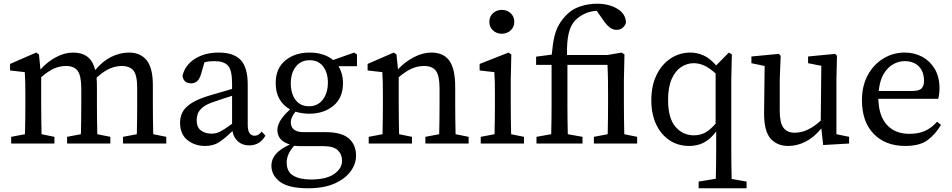

<svg xmlns="http://www.w3.org/2000/svg" viewBox="-20 -770 5109 1030"><path d="M40 0V-36L114 -50Q115 -88 115.5 -132Q116 -176 116 -210V-258Q116 -299 115.5 -326Q115 -353 113 -383L34 -392V-427L174 -488L189 -478L197 -397Q232 -437 279 -462.5Q326 -488 372 -488Q419 -488 448.5 -466Q478 -444 491 -394Q529 -441 576 -464.5Q623 -488 672 -488Q733 -488 766.5 -447Q800 -406 800 -313V-210Q800 -176 800.5 -132Q801 -88 802 -50L872 -36V0H640V-36L714 -50Q715 -87 715.5 -131.5Q716 -176 716 -210V-297Q716 -367 696 -391.5Q676 -416 632 -416Q601 -416 568.5 -402Q536 -388 498 -353Q499 -342 499.5 -329.5Q500 -317 500 -303V-210Q500 -176 500.5 -132Q501 -88 502 -50L572 -36V0H340V-36L414 -50Q415 -87 415.5 -131.5Q416 -176 416 -210V-295Q416 -363 397 -389.5Q378 -416 334 -416Q300 -416 269 -402Q238 -388 201 -356V-210Q201 -177 201.5 -132.5Q202 -88 203 -50L272 -36V0Z M1317 10Q1281 10 1257 -11Q1233 -32 1227 -67Q1186 -27 1155 -7Q1124 13 1080 13Q1025 13 985.5 -18.5Q946 -50 946 -112Q946 -141 958.5 -167Q971 -193 1007 -216.5Q1043 -240 1112 -260Q1141 -268 1169 -276.5Q1197 -285 1225 -293V-321Q1225 -394 1203 -418Q1181 -442 1131 -442Q1120 -442 1106.5 -441Q1093 -440 1077 -436L1058 -371Q1044 -323 1006 -323Q964 -323 959 -364Q973 -421 1025.5 -454.5Q1078 -488 1154 -488Q1233 -488 1271 -448.5Q1309 -409 1309 -314V-101Q1309 -69 1319 -55.5Q1329 -42 1345 -42Q1358 -42 1367 -48Q1376 -54 1384 -64L1404 -42Q1386 -13 1364.5 -1.5Q1343 10 1317 10ZM1035 -126Q1035 -87 1058 -70Q1081 -53 1115 -53Q1130 -53 1143.5 -57Q1157 -61 1176 -72.5Q1195 -84 1225 -106V-256Q1202 -249 1179.5 -241.5Q1157 -234 1134 -226Q1089 -212 1068 -194.5Q1047 -177 1041 -159.5Q1035 -142 1035 -126Z M1518 102Q1518 151 1553 172Q1588 193 1647 193Q1730 193 1772.5 163.5Q1815 134 1815 92Q1815 58 1792 36Q1769 14 1715 14H1598Q1588 14 1578 13.5Q1568 13 1558 12Q1518 56 1518 102ZM1639 -160Q1600 -160 1565 -171Q1540 -139 1540 -115Q1540 -61 1610 -61H1729Q1812 -61 1851 -27.5Q1890 6 1890 66Q1890 109 1861 149Q1832 189 1775 214.5Q1718 240 1632 240Q1529 240 1482.5 205.5Q1436 171 1436 118Q1436 86 1458 58.5Q1480 31 1535 5Q1468 -15 1468 -73Q1468 -96 1483.5 -122.5Q1499 -149 1536 -183Q1500 -203 1479.5 -238Q1459 -273 1459 -324Q1459 -403 1510.5 -445.5Q1562 -488 1640 -488Q1718 -488 1767 -448L1880 -488L1895 -478V-415H1796Q1807 -397 1813.5 -374Q1820 -351 1820 -324Q1820 -245 1768.5 -202.5Q1717 -160 1639 -160ZM1637 -200Q1685 -200 1712 -236Q1739 -272 1739 -327Q1739 -380 1713.5 -413.5Q1688 -447 1641 -447Q1594 -447 1567 -412.5Q1540 -378 1540 -323Q1540 -268 1565.5 -234Q1591 -200 1637 -200Z M1958 0V-36L2032 -50Q2033 -88 2033.5 -132Q2034 -176 2034 -210V-258Q2034 -299 2033.5 -326Q2033 -353 2031 -383L1952 -392V-427L2092 -488L2107 -478L2115 -398Q2152 -438 2200 -463Q2248 -488 2294 -488Q2359 -488 2390.5 -444.5Q2422 -401 2422 -303V-210Q2422 -176 2422.5 -132Q2423 -88 2424 -50L2494 -36V0H2262V-36L2336 -50Q2337 -87 2337.5 -131.5Q2338 -176 2338 -210V-295Q2338 -364 2318.5 -390Q2299 -416 2255 -416Q2221 -416 2189 -402Q2157 -388 2119 -356V-210Q2119 -177 2119.5 -132.5Q2120 -88 2121 -50L2190 -36V0Z M2559 0V-36L2633 -50Q2634 -88 2634.5 -132Q2635 -176 2635 -210V-257Q2635 -298 2634.5 -325.5Q2634 -353 2632 -383L2553 -392V-427L2708 -488L2723 -478L2720 -342V-210Q2720 -177 2720.5 -132.5Q2721 -88 2722 -50L2791 -36V0ZM2672 -589Q2644 -589 2624.5 -607Q2605 -625 2605 -653Q2605 -681 2624.5 -699Q2644 -717 2672 -717Q2700 -717 2719.5 -699Q2739 -681 2739 -653Q2739 -625 2719.5 -607Q2700 -589 2672 -589Z M2858 0V-36L2937 -50Q2938 -90 2938.5 -130Q2939 -170 2939 -210V-422H2856V-466L2940 -477Q2945 -535 2954 -573Q2963 -611 2979.5 -639Q2996 -667 3021 -692Q3049 -721 3092.5 -735.5Q3136 -750 3182 -750Q3248 -750 3292.5 -722.5Q3337 -695 3338 -649Q3334 -633 3321 -621.5Q3308 -610 3288 -610Q3269 -610 3253.5 -621Q3238 -632 3224 -651L3181 -712Q3146 -710 3117 -696.5Q3088 -683 3067 -662Q3042 -637 3031 -591.5Q3020 -546 3022 -475H3239L3315 -488L3330 -478L3327 -342V-210Q3327 -177 3327.5 -132.5Q3328 -88 3329 -50L3398 -36V0H3166V-36L3240 -50Q3241 -88 3241.5 -132Q3242 -176 3242 -210V-261Q3242 -314 3241.5 -349Q3241 -384 3239 -422H3024V-210Q3024 -170 3024.5 -130Q3025 -90 3026 -50L3105 -36V0Z M3564 -234Q3564 -136 3603.5 -90Q3643 -44 3703 -44Q3736 -44 3763 -58.5Q3790 -73 3819 -107V-376Q3783 -408 3755.5 -419.5Q3728 -431 3702 -431Q3665 -431 3633.5 -410Q3602 -389 3583 -345.5Q3564 -302 3564 -234ZM3678 13Q3617 13 3571 -18Q3525 -49 3499.5 -104Q3474 -159 3474 -232Q3474 -309 3501.5 -366.5Q3529 -424 3577 -456Q3625 -488 3684 -488Q3719 -488 3753.5 -473Q3788 -458 3822 -419L3890 -488L3906 -478L3903 -343V27Q3903 67 3903.5 108Q3904 149 3905 190L3985 204V240H3728V204L3820 189Q3821 148 3821.5 107.5Q3822 67 3822 27V-65Q3793 -25 3757.5 -6Q3722 13 3678 13Z M4209 13Q4148 13 4113 -27.5Q4078 -68 4079 -167L4082 -416L4011 -431V-467L4158 -481L4168 -471L4163 -342V-176Q4163 -111 4183 -84.5Q4203 -58 4243 -58Q4313 -58 4383 -123L4386 -417L4315 -431V-467L4460 -481L4470 -471L4467 -342V-50L4535 -36V0L4396 8L4386 -81Q4346 -32 4300.5 -9.5Q4255 13 4209 13Z M4833 -442Q4802 -442 4772.5 -426Q4743 -410 4721.5 -375Q4700 -340 4694 -282H4872Q4913 -282 4925 -297Q4937 -312 4937 -334Q4937 -386 4909 -414Q4881 -442 4833 -442ZM4836 13Q4730 13 4667 -52Q4604 -117 4604 -232Q4604 -309 4635 -366.5Q4666 -424 4718.5 -456Q4771 -488 4833 -488Q4886 -488 4928 -465Q4970 -442 4995 -399.5Q5020 -357 5020 -296Q5020 -279 5018 -264.5Q5016 -250 5013 -240H4692Q4694 -148 4738 -100Q4782 -52 4859 -52Q4906 -52 4941.5 -67.5Q4977 -83 5007 -117L5028 -100Q4997 -48 4955 -17.5Q4913 13 4836 13Z"/></svg>

Font: Source Serif 4
Style: Regular
Weight: 400
Designer: Frank Grießhammer
Foundry: Adobe
Version: Version 4.005;hotconv 1.1.0;makeotfexe 2.6.0